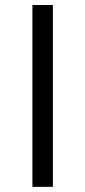

<svg xmlns="http://www.w3.org/2000/svg" viewBox="-20 -726 331 746"><path d="M185.5 0H106V-706.5H185.5Z"/></svg>

Font: Acari Sans
Style: Regular
Weight: 400
Designer: Alfredo Marco Pradil and Stefan Peev (font) & Cristiano Sobral (main changes)
Foundry: Alfredo Marco Pradil and Stefan Peev (font) & Cristiano Sobral (main changes)
Version: Version 1.063; ttfautohint (v1.8.3)